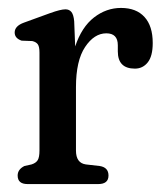

<svg xmlns="http://www.w3.org/2000/svg" viewBox="-20 -464 408 484"><path d="M167 -410.5 169.5 -347Q186 -396 217 -420Q248 -444 285 -444Q323.5 -444 344.2 -421.2Q365 -398.5 365 -355.5Q365 -322.5 352.5 -306.8Q340 -291 320 -291Q277 -291 277 -334.5V-350Q277 -380 248 -380Q217.5 -380 194.5 -345.5Q171.5 -311 171.5 -244.5V-84.5Q171.5 -53 196.5 -49.5L231.5 -45.5Q253.5 -42 253.5 -21.5Q253.5 0 227.5 0H49.5Q24.5 0 24.5 -21.5Q24.5 -37 41.5 -45.5L59.5 -49.5Q70.5 -53 75 -60.2Q79.5 -67.5 79.5 -84.5V-331.5Q79.5 -346 75.5 -352Q71.5 -358 61.5 -360.5L34.5 -361.5Q17 -367.5 17 -382Q17 -398.5 40.5 -407L106.5 -431Q133 -440.5 145 -440.5Q154.5 -440.5 160 -433.8Q165.5 -427 167 -410.5Z"/></svg>

Font: Fraunces 144pt S100
Style: Regular
Weight: 400
Version: Version 1.000; ttfautohint (v1.8.3)